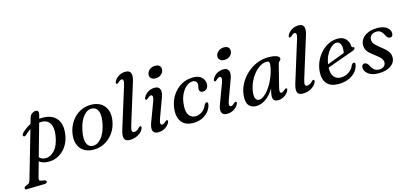

<svg xmlns="http://www.w3.org/2000/svg" viewBox="-143 -1283 4451 2086"><g transform="rotate(-15 2082.5 -240.0)"><path d="M97 -333.5Q89 -326.5 80 -324.5Q71 -322.5 65 -328.5Q58.5 -335 61.5 -345.2Q64.5 -355.5 75 -365.5Q120.5 -411 174.5 -437L193 -501Q201.5 -531 223.2 -545.5Q245 -560 265.5 -560Q305.5 -560 290.5 -503.5L280 -467Q305.5 -469.5 332 -468.5Q428 -464.5 476.5 -404Q525 -343.5 510 -232Q500 -156.5 462.8 -101Q425.5 -45.5 370.8 -16.2Q316 13 253.5 10.5Q192 8.5 155.5 -21.5L109 144Q103 165 106.2 175.2Q109.5 185.5 127.5 188.5L159.5 194Q182 198 182 213Q182 232.5 155.5 233L-46 238Q-67.5 239 -67.5 221.5Q-67.5 208 -47 198Q-22 191 -12 181.8Q-2 172.5 4 153.5L159.5 -384.5Q128 -364 97 -333.5ZM231.5 -35Q290 -31.5 338.8 -84Q387.5 -136.5 404.5 -244Q417.5 -331 391 -376.8Q364.5 -422.5 313.5 -427.5Q291 -429.5 269 -426.5L167.5 -65Q191.5 -37.5 231.5 -35Z M868 -468.5Q930 -467 973.8 -438.5Q1017.5 -410 1036.2 -357.8Q1055 -305.5 1042 -233Q1028.5 -160 987.8 -104.2Q947 -48.5 887.8 -17.8Q828.5 13 759.5 10.5Q698.5 9 655.8 -19.5Q613 -48 594.5 -100.2Q576 -152.5 589 -225Q602.5 -298 642.8 -354Q683 -410 741.2 -440.5Q799.5 -471 868 -468.5ZM761.5 -32Q816 -27 862.5 -79.5Q909 -132 930 -233Q949.5 -327 930.5 -374.5Q911.5 -422 866 -426Q812.5 -431.5 767.2 -378.8Q722 -326 701 -225.5Q682 -131 700 -83.8Q718 -36.5 761.5 -32Z M1369.5 -597 1228 -140.5Q1213 -93 1217.8 -77Q1222.5 -61 1240 -61Q1274.5 -61 1302.5 -95.5Q1314 -106.5 1323 -103.5Q1337 -99 1326.5 -75.5Q1312.5 -40 1269.5 -14.8Q1226.5 10.5 1175 10.5Q1125 10.5 1113 -20.8Q1101 -52 1121 -117L1264 -577Q1276.5 -617 1272.5 -632.8Q1268.5 -648.5 1255 -648.5Q1247 -648.5 1237.8 -643.2Q1228.5 -638 1215 -625Q1199.5 -611.5 1190.5 -616Q1178 -622 1190.5 -646Q1208.5 -679 1242.2 -698.5Q1276 -718 1316.5 -718Q1363 -718 1375.2 -686.8Q1387.5 -655.5 1369.5 -597Z M1615.5 -563.5Q1583 -563.5 1566 -581.2Q1549 -599 1552 -624Q1555 -653.5 1581 -675.2Q1607 -697 1646 -697Q1679.5 -697 1695.2 -679.2Q1711 -661.5 1708 -636Q1705 -605.5 1679.2 -584.5Q1653.5 -563.5 1615.5 -563.5ZM1549 -130.5Q1534.5 -91.5 1538.2 -75.5Q1542 -59.5 1555.5 -59.5Q1563.5 -59.5 1573 -64.8Q1582.5 -70 1595.5 -83Q1611 -96.5 1620 -92Q1632.5 -86 1620 -62Q1602 -29 1568.2 -9.5Q1534.5 10 1494 10Q1447 10 1434.8 -21.5Q1422.5 -53 1444 -111L1525 -327.5Q1539.5 -366.5 1535.5 -382.5Q1531.5 -398.5 1518 -398.5Q1510 -398.5 1500.8 -393.2Q1491.5 -388 1478 -375Q1462.5 -361.5 1453.5 -366Q1441.5 -372 1454 -396Q1471.5 -429 1504.8 -448.5Q1538 -468 1578.5 -468Q1621.5 -468 1635.5 -436.5Q1649.5 -405 1627.5 -344Z M1994 -428Q1960 -428 1927.5 -403Q1895 -378 1871 -333.5Q1847 -289 1839 -231.5Q1826.5 -142.5 1851.5 -97.8Q1876.5 -53 1929 -53Q1966.5 -53 2002.2 -77Q2038 -101 2055.5 -146.5Q2063.5 -158 2069.2 -163.8Q2075 -169.5 2083 -169Q2091 -169 2095 -161.5Q2099 -154 2095.5 -139Q2090.5 -107 2065.2 -72.2Q2040 -37.5 1995.2 -13.5Q1950.5 10.5 1886.5 10.5Q1793.5 10.5 1752.2 -50.8Q1711 -112 1729 -216Q1741 -286.5 1779.8 -343.8Q1818.5 -401 1877.5 -434.8Q1936.5 -468.5 2009.5 -468.5Q2075 -468.5 2107.2 -435.2Q2139.5 -402 2138 -358.5Q2137 -326 2118.5 -308.8Q2100 -291.5 2077.5 -291.5Q2057 -291.5 2046 -301.5Q2035 -311.5 2035.5 -327Q2035.5 -340.5 2039.5 -353.5Q2043.5 -366.5 2044 -381Q2044 -401.5 2030.8 -414.8Q2017.5 -428 1994 -428Z M2389 -563.5Q2356.5 -563.5 2339.5 -581.2Q2322.5 -599 2325.5 -624Q2328.5 -653.5 2354.5 -675.2Q2380.5 -697 2419.5 -697Q2453 -697 2468.8 -679.2Q2484.5 -661.5 2481.5 -636Q2478.5 -605.5 2452.8 -584.5Q2427 -563.5 2389 -563.5ZM2322.5 -130.5Q2308 -91.5 2311.8 -75.5Q2315.5 -59.5 2329 -59.5Q2337 -59.5 2346.5 -64.8Q2356 -70 2369 -83Q2384.5 -96.5 2393.5 -92Q2406 -86 2393.5 -62Q2375.5 -29 2341.8 -9.5Q2308 10 2267.5 10Q2220.5 10 2208.2 -21.5Q2196 -53 2217.5 -111L2298.5 -327.5Q2313 -366.5 2309 -382.5Q2305 -398.5 2291.5 -398.5Q2283.5 -398.5 2274.2 -393.2Q2265 -388 2251.5 -375Q2236 -361.5 2227 -366Q2215 -372 2227.5 -396Q2245 -429 2278.2 -448.5Q2311.5 -468 2352 -468Q2395 -468 2409 -436.5Q2423 -405 2401 -344Z M2888 -130Q2877.5 -89.5 2881 -74Q2884.5 -58.5 2896.5 -58.5Q2911.5 -58.5 2936 -81.5Q2951.5 -95.5 2960.5 -91Q2973 -85 2960.5 -61Q2942.5 -28.5 2909.2 -9Q2876 10.5 2840.5 10.5Q2783 10.5 2783 -46.5Q2783 -61.5 2786.2 -80.5Q2789.5 -99.5 2799 -133.5Q2757.5 -63.5 2704 -26.5Q2650.5 10.5 2595 10.5Q2542 10.5 2513 -24.8Q2484 -60 2491.5 -136.5Q2497 -199.5 2527.5 -258.8Q2558 -318 2607.8 -365.2Q2657.5 -412.5 2720.8 -440.2Q2784 -468 2854.5 -468Q2918.5 -468 2950 -454.5Q2981.5 -441 2980 -421.5Q2978.5 -405 2966.5 -398Q2954.5 -391 2950 -374.5ZM2597.5 -141.5Q2592.5 -90 2605.8 -69Q2619 -48 2643.5 -48Q2672 -48 2705 -75.5Q2738 -103 2769.2 -150Q2800.5 -197 2823.8 -255.8Q2847 -314.5 2856 -377Q2863.5 -426 2827 -426Q2787.5 -426 2749 -401.5Q2710.5 -377 2678 -336Q2645.5 -295 2624 -244.2Q2602.5 -193.5 2597.5 -141.5Z M3315.5 -597 3174 -140.5Q3159 -93 3163.8 -77Q3168.5 -61 3186 -61Q3220.5 -61 3248.5 -95.5Q3260 -106.5 3269 -103.5Q3283 -99 3272.5 -75.5Q3258.5 -40 3215.5 -14.8Q3172.5 10.5 3121 10.5Q3071 10.5 3059 -20.8Q3047 -52 3067 -117L3210 -577Q3222.5 -617 3218.5 -632.8Q3214.5 -648.5 3201 -648.5Q3193 -648.5 3183.8 -643.2Q3174.5 -638 3161 -625Q3145.5 -611.5 3136.5 -616Q3124 -622 3136.5 -646Q3154.5 -679 3188.2 -698.5Q3222 -718 3262.5 -718Q3309 -718 3321.2 -686.8Q3333.5 -655.5 3315.5 -597Z M3752 -141.5Q3745 -103 3716 -68.2Q3687 -33.5 3637.8 -11.5Q3588.5 10.5 3520.5 10.5Q3433 10.5 3391.8 -37.5Q3350.5 -85.5 3356 -169.5Q3360 -229.5 3383.8 -283.5Q3407.5 -337.5 3446.2 -379.2Q3485 -421 3533.8 -444.8Q3582.5 -468.5 3636 -468.5Q3695 -468.5 3725.5 -435Q3756 -401.5 3759.5 -353.5Q3761 -336 3773.5 -336Q3788 -336.5 3788 -323.5Q3788 -316 3781.2 -309Q3774.5 -302 3755.5 -295.5Q3733 -287.5 3695.8 -274.2Q3658.5 -261 3615.5 -245.5Q3572.5 -230 3531.8 -215.2Q3491 -200.5 3461.5 -189.5Q3458.5 -120.5 3486.5 -86Q3514.5 -51.5 3564.5 -51.5Q3610.5 -51.5 3651.8 -77.8Q3693 -104 3712.5 -152Q3725.5 -171 3738 -171Q3746.5 -171 3751 -164Q3755.5 -157 3752 -141.5ZM3613.5 -429.5Q3584.5 -429.5 3553.2 -402.8Q3522 -376 3497.8 -330.2Q3473.5 -284.5 3465 -226.5Q3493 -237 3528.5 -250.5Q3564 -264 3599.2 -277.2Q3634.5 -290.5 3661.5 -301Q3666 -322 3666.5 -352.5Q3666.5 -386 3652 -407.8Q3637.5 -429.5 3613.5 -429.5Z M3987.5 -27.5Q4021 -27.5 4041.5 -44.8Q4062 -62 4062 -89Q4062 -111 4046.5 -132.8Q4031 -154.5 3981 -191.5Q3926 -231.5 3905.8 -260Q3885.5 -288.5 3885.5 -327.5Q3885.5 -365.5 3908.8 -397.8Q3932 -430 3975.2 -449.2Q4018.5 -468.5 4079.5 -468.5Q4150.5 -468.5 4187.8 -440.2Q4225 -412 4225 -374.5Q4225.5 -332.5 4191.5 -332.5Q4177 -332.5 4166 -341.8Q4155 -351 4144 -375Q4130.5 -403 4111.8 -418Q4093 -433 4066 -433Q4028.5 -433 4006.2 -413.2Q3984 -393.5 3984 -363.5Q3984 -340.5 3999.5 -317.5Q4015 -294.5 4064.5 -256Q4103.5 -226.5 4124.5 -204.5Q4145.5 -182.5 4153.5 -162.8Q4161.5 -143 4161.5 -119Q4161.5 -62.5 4110.8 -26Q4060 10.5 3973.5 10.5Q3897 10.5 3856.2 -21.5Q3815.5 -53.5 3815.5 -92.5Q3816 -111 3824.8 -122Q3833.5 -133 3848.5 -133Q3878 -133 3899.5 -89.5Q3917 -55.5 3939 -41.5Q3961 -27.5 3987.5 -27.5Z"/></g></svg>

Font: Fraunces 9pt
Style: Italic
Weight: 400
Italic angle: -16°
Version: Version 1.000;[b76b70a41]